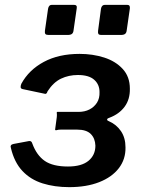

<svg xmlns="http://www.w3.org/2000/svg" viewBox="-20 -763 594 791"><path d="M296 -728 283 -638Q282 -628 276.5 -623.5Q271 -619 259 -619H180Q170 -619 167 -623Q164 -627 165 -636L178 -727Q181 -743 193 -743H285Q299 -743 296 -728ZM515 -728 502 -638Q501 -628 495.5 -623.5Q490 -619 478 -619H399Q388 -619 385.5 -623Q383 -627 384 -636L396 -727Q399 -743 412 -743H504Q517 -743 515 -728ZM265 8Q205 8 155.5 -7.5Q106 -23 72.5 -58.5Q39 -94 25 -153Q20 -167 36 -170L100 -182Q110 -183 113 -172Q131 -123 164.5 -100Q198 -77 260 -77Q316 -77 344.5 -100.5Q373 -124 373 -163Q372 -193 354 -211Q336 -229 298 -229H230Q220 -229 214 -227Q208 -225 207 -229L214 -281Q215 -291 214 -296.5Q213 -302 216 -302H303Q329 -302 348.5 -312Q368 -322 379.5 -340Q391 -358 390 -384Q390 -415 368 -434.5Q346 -454 301 -454Q263 -454 231.5 -439Q200 -424 176 -387Q172 -373 163 -377L73 -396Q65 -398 65 -404.5Q65 -411 68 -418Q99 -475 160.5 -508Q222 -541 308 -541Q362 -541 409 -526Q456 -511 485.5 -479Q515 -447 515 -398Q516 -354 493.5 -323.5Q471 -293 431 -278Q423 -276 421.5 -271.5Q420 -267 428 -264Q460 -250 478.5 -222.5Q497 -195 497 -156Q498 -107 469.5 -70Q441 -33 388.5 -12.5Q336 8 265 8Z"/></svg>

Font: Libre Franklin SemiBold
Style: Italic
Weight: 600
Italic angle: -8°
Designer: Pablo Impallari, Rodrigo Fuenzalida, Nhung Nguyen
Foundry: Impallari Type
Version: Version 3.000